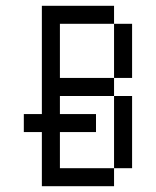

<svg xmlns="http://www.w3.org/2000/svg" viewBox="-20 -645 540 665"><path d="M312.5 -187.5V-250H187.5V-312.5H375Q375 -312.5 375 -62.5H187.5Q187.5 -62.5 187.5 -187.5ZM125 -187.5V0H375V-62.5H437.5Q437.5 -62.5 437.5 -312.5H375V-375H187.5V-562.5H375V-375H437.5V-562.5H375V-625H125Q125 -625 125 -250H62.5V-187.5Z"/></svg>

Font: Unifont
Style: Regular
Weight: 500
Version: Version 13.0.05